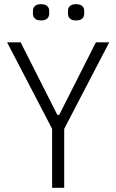

<svg xmlns="http://www.w3.org/2000/svg" viewBox="-20 -901 558 921"><path d="M230 0V-283L14 -698H79L255 -350H264L440 -698H504L288 -283V0ZM177 -803Q157 -803 147.5 -812Q138 -821 138 -835V-849Q138 -863 147.5 -872Q157 -881 177 -881Q197 -881 206.5 -872Q216 -863 216 -849V-835Q216 -821 206.5 -812Q197 -803 177 -803ZM345 -803Q325 -803 315.5 -812Q306 -821 306 -835V-849Q306 -863 315.5 -872Q325 -881 345 -881Q365 -881 374.5 -872Q384 -863 384 -849V-835Q384 -821 374.5 -812Q365 -803 345 -803Z"/></svg>

Font: IBM Plex Sans Cond Light
Style: Regular
Weight: 300
Width: 3
Designer: Mike Abbink, Paul van der Laan, Pieter van Rosmalen
Foundry: Bold Monday
Version: Version 1.3